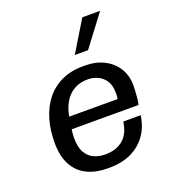

<svg xmlns="http://www.w3.org/2000/svg" viewBox="-139 -861 877 976"><g transform="rotate(-20 300.0 -373.0)"><path d="M276.2 10Q214.8 10 167.4 -12.4Q120 -34.8 93.5 -82.6Q67 -130.5 67 -205Q67 -272.5 83.8 -329.8Q100.5 -387 134.1 -430Q167.8 -473 218.4 -497Q269 -521 335.8 -521H347.5Q404 -521 448.4 -498.5Q492.8 -476 518 -436Q543.2 -396 543.2 -342Q543.2 -332.2 542.4 -314.4Q541.5 -296.5 539.6 -276.6Q537.8 -256.8 533.8 -239.5H128.5L177.2 -273.8Q173.2 -250.2 170.8 -230.5Q168.2 -210.8 168.2 -194Q168.2 -142.8 185.4 -113.6Q202.5 -84.5 230.2 -72.6Q258 -60.8 289.5 -60.8Q349 -60.8 386.1 -91.8Q423.2 -122.8 432 -186.8H526.2Q518 -127.5 487.2 -83.4Q456.5 -39.2 405.8 -14.6Q355 10 284.2 10ZM179.5 -289.8 137.8 -304.2H444Q446.5 -320.2 446.2 -327.8Q446 -335.2 446 -341.5Q446 -377.8 430.6 -401.6Q415.2 -425.5 389.8 -437.9Q364.2 -450.2 334 -450.2Q293.5 -450.2 261.1 -432.2Q228.8 -414.2 208 -378.8Q187.2 -343.2 179.5 -289.8ZM316 -589 417.5 -756H511L511.5 -753L387.8 -589Z"/></g></svg>

Font: Chivo Mono Medium
Style: Italic
Weight: 500
Italic angle: -8.05°
Monospace: yes
Designer: Hector Gatti
Foundry: Omnibus-Type
Version: Version 1.008